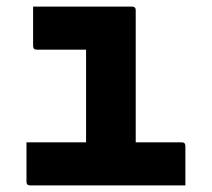

<svg xmlns="http://www.w3.org/2000/svg" viewBox="-20 -560 640 580"><path d="M60 -130H240V-410H91Q80 -410 80 -421V-540H379Q390 -540 390 -529V-130H529Q540 -130 540 -119V0H71Q60 0 60 -11Z"/></svg>

Font: Recursive Mn Lnr St XBd
Style: Regular
Weight: 800
Monospace: yes
Version: Version 1.079;hotconv 1.0.112;makeotfexe 2.5.65598; ttfautoh